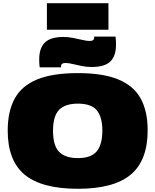

<svg xmlns="http://www.w3.org/2000/svg" viewBox="-20 -1165 966 1195"><path d="M465 10Q240 10 134 -77.5Q28 -165 28 -352Q28 -472 71.5 -551.5Q115 -631 211 -670.5Q307 -710 465 -710Q621 -710 716.5 -670.5Q812 -631 855.5 -552Q899 -473 899 -354Q899 -166 793.5 -78Q688 10 465 10ZM465 -181Q547 -181 582 -223Q617 -265 617 -352Q617 -437 582.5 -478.5Q548 -520 465 -520Q385 -520 347.5 -481Q310 -442 310 -351Q310 -258 348.5 -219.5Q387 -181 465 -181ZM227 -746Q225 -759 224.5 -771.5Q224 -784 224 -796Q224 -865 259 -900Q294 -935 375 -935Q404 -935 435 -929Q466 -923 493 -916.5Q520 -910 538 -910Q566 -910 566 -931Q566 -935 566 -937H699Q701 -924 701.5 -911.5Q702 -899 702 -887Q702 -816 666.5 -782Q631 -748 550 -748Q520 -748 489.5 -754Q459 -760 433 -766.5Q407 -773 388 -773Q360 -773 360 -753Q360 -751 360 -749Q360 -747 360 -746ZM272 -980V-1145H655V-980Z"/></svg>

Font: Georama Extended Black
Style: Regular
Weight: 900
Width: 7
Designer: Jean-Baptiste Levee
Foundry: Production Type
Version: Version 1.000